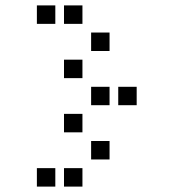

<svg xmlns="http://www.w3.org/2000/svg" viewBox="-20 -704 640 708"><path d="M117 -684Q116 -684 116 -684Q116 -684 116 -683V-617Q116 -616 116 -616Q116 -616 117 -616H183Q184 -616 184 -616Q184 -616 184 -617V-683Q184 -684 184 -684Q184 -684 183 -684ZM217 -684Q216 -684 216 -684Q216 -684 216 -683V-617Q216 -616 216 -616Q216 -616 217 -616H283Q284 -616 284 -616Q284 -616 284 -617V-683Q284 -684 284 -684Q284 -684 283 -684ZM317 -584Q316 -584 316 -584Q316 -584 316 -583V-517Q316 -516 316 -516Q316 -516 317 -516H383Q384 -516 384 -516Q384 -516 384 -517V-583Q384 -584 384 -584Q384 -584 383 -584ZM217 -484Q216 -484 216 -484Q216 -484 216 -483V-417Q216 -416 216 -416Q216 -416 217 -416H283Q284 -416 284 -416Q284 -416 284 -417V-483Q284 -484 284 -484Q284 -484 283 -484ZM317 -384Q316 -384 316 -384Q316 -384 316 -383V-317Q316 -316 316 -316Q316 -316 317 -316H383Q384 -316 384 -316Q384 -316 384 -317V-383Q384 -384 384 -384Q384 -384 383 -384ZM417 -384Q416 -384 416 -384Q416 -384 416 -383V-317Q416 -316 416 -316Q416 -316 417 -316H483Q484 -316 484 -316Q484 -316 484 -317V-383Q484 -384 484 -384Q484 -384 483 -384ZM217 -284Q216 -284 216 -284Q216 -284 216 -283V-217Q216 -216 216 -216Q216 -216 217 -216H283Q284 -216 284 -216Q284 -216 284 -217V-283Q284 -284 284 -284Q284 -284 283 -284ZM317 -184Q316 -184 316 -184Q316 -184 316 -183V-117Q316 -116 316 -116Q316 -116 317 -116H383Q384 -116 384 -116Q384 -116 384 -117V-183Q384 -184 384 -184Q384 -184 383 -184ZM117 -84Q116 -84 116 -84Q116 -84 116 -83V-17Q116 -16 116 -16Q116 -16 117 -16H183Q184 -16 184 -16Q184 -16 184 -17V-83Q184 -84 184 -84Q184 -84 183 -84ZM217 -84Q216 -84 216 -84Q216 -84 216 -83V-17Q216 -16 216 -16Q216 -16 217 -16H283Q284 -16 284 -16Q284 -16 284 -17V-83Q284 -84 284 -84Q284 -84 283 -84Z"/></svg>

Font: Doto SemiBold
Style: Regular
Weight: 600
Monospace: yes
Version: Version 1.000